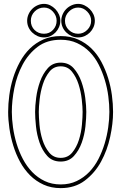

<svg xmlns="http://www.w3.org/2000/svg" viewBox="-20 -943 647 990"><path d="M207 -769Q235 -769 253.5 -789Q272 -809 272 -836Q272 -862 253 -883Q234 -904 207 -904Q179 -904 159 -884Q139 -864 139 -836Q139 -807 158.5 -788Q178 -769 207 -769ZM383 -769Q410 -769 430 -789Q450 -809 450 -836Q450 -862 430 -883Q410 -904 383 -904Q356 -904 335.5 -883.5Q315 -863 315 -836Q315 -808 335 -788.5Q355 -769 383 -769ZM293 -110Q250 -110 224 -138.5Q198 -167 184 -207.5Q170 -248 165.5 -291.5Q161 -335 161 -366Q161 -396 166.5 -439Q172 -482 186.5 -522.5Q201 -563 226.5 -591.5Q252 -620 293 -620Q334 -620 359.5 -591.5Q385 -563 399.5 -522.5Q414 -482 419.5 -439Q425 -396 425 -366Q425 -335 420.5 -291.5Q416 -248 401.5 -207.5Q387 -167 361 -138.5Q335 -110 293 -110ZM293 -738Q222 -738 174 -701.5Q126 -665 96.5 -609.5Q67 -554 54 -489Q41 -424 41 -366Q41 -329 47 -286.5Q53 -244 65.5 -202.5Q78 -161 98 -123Q118 -85 146 -56Q174 -27 210.5 -9.5Q247 8 293 8Q339 8 375.5 -9.5Q412 -27 440 -56Q468 -85 487.5 -123Q507 -161 519.5 -202.5Q532 -244 538 -286.5Q544 -329 544 -366Q544 -404 538.5 -446.5Q533 -489 520.5 -530.5Q508 -572 489 -609.5Q470 -647 442 -675.5Q414 -704 377 -721Q340 -738 293 -738ZM293 -757Q343 -757 382.5 -739.5Q422 -722 452 -692.5Q482 -663 503 -623.5Q524 -584 537.5 -540.5Q551 -497 557 -452Q563 -407 563 -366Q563 -306 548 -237Q533 -168 501 -109.5Q469 -51 417.5 -12Q366 27 293 27Q244 27 204.5 9Q165 -9 135 -39Q105 -69 83.5 -108.5Q62 -148 48.5 -192Q35 -236 28.5 -281Q22 -326 22 -366Q22 -407 28 -452Q34 -497 47.5 -540.5Q61 -584 82.5 -623.5Q104 -663 134 -692.5Q164 -722 203.5 -739.5Q243 -757 293 -757ZM293 -129Q330 -129 352.5 -156.5Q375 -184 387 -222Q399 -260 402.5 -300Q406 -340 406 -366Q406 -391 401.5 -431Q397 -471 385 -508.5Q373 -546 351 -573.5Q329 -601 293 -601Q257 -601 235 -573.5Q213 -546 201 -508.5Q189 -471 184.5 -431Q180 -391 180 -366Q180 -340 183.5 -300Q187 -260 199 -222Q211 -184 233.5 -156.5Q256 -129 293 -129ZM383 -750Q365 -750 349.5 -757Q334 -764 322 -775.5Q310 -787 303 -802.5Q296 -818 296 -836Q296 -853 303 -869Q310 -885 322 -897Q334 -909 350 -916Q366 -923 383 -923Q400 -923 415.5 -915.5Q431 -908 443 -896Q455 -884 462 -868.5Q469 -853 469 -836Q469 -818 462 -802.5Q455 -787 443.5 -775.5Q432 -764 416.5 -757Q401 -750 383 -750ZM207 -750Q189 -750 173.5 -757Q158 -764 146 -775.5Q134 -787 127 -802.5Q120 -818 120 -836Q120 -853 127 -869Q134 -885 146 -897Q158 -909 174 -916Q190 -923 207 -923Q224 -923 239 -915.5Q254 -908 265.5 -896Q277 -884 284 -868.5Q291 -853 291 -836Q291 -819 284.5 -803.5Q278 -788 266.5 -776Q255 -764 240 -757Q225 -750 207 -750Z"/></svg>

Font: RonaldsonGothicLicht
Style: Regular
Weight: 400
Designer: Mr. Robertson for MacKellar, Smiths & Jordan Co. Philadelphia
Foundry: CAT-Fonts Peter Wiegel
Version: 1.000